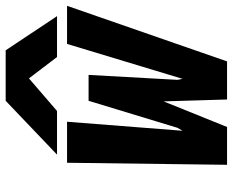

<svg xmlns="http://www.w3.org/2000/svg" viewBox="-90 -710 801 660"><g transform="rotate(-90 310.0 -380.5)"><path d="M80 -550H221L190 -153L200 -170L293 -476H382L365 -170L368.5 -153L488.5 -550H619.5L428.5 0H297.5L291 -218L203 0H73ZM293 -761H466.5L584 -584.5H443.5L370 -681L258 -584.5H108Z"/></g></svg>

Font: JuliaMono ExtraBold
Style: Italic
Weight: 800
Italic angle: -9°
Monospace: yes
Designer: cormullion
Foundry: corm
Version: Version 0.057; ttfautohint (v1.8.4)